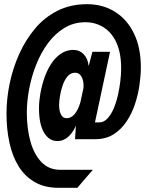

<svg xmlns="http://www.w3.org/2000/svg" viewBox="-20 -727 692 916"><path d="M259 169Q193 169 145.5 141.5Q98 114 68.5 66Q39 18 25 -46.5Q11 -111 11 -185Q11 -255 26 -328Q41 -401 71.5 -469Q102 -537 147.5 -591Q193 -645 255 -676Q317 -707 395 -707Q471 -707 529 -670.5Q587 -634 619.5 -566.5Q652 -499 652 -406Q652 -368 645.5 -322Q639 -276 624 -230.5Q609 -185 583.5 -147Q558 -109 521.5 -86Q485 -63 435 -63H338L342 -127Q327 -93 304.5 -73.5Q282 -54 254 -54Q214 -54 190 -94.5Q166 -135 166 -211Q166 -243 172.5 -280.5Q179 -318 191.5 -354.5Q204 -391 223.5 -421.5Q243 -452 270 -470.5Q297 -489 330 -489Q359 -489 379 -468.5Q399 -448 403 -412L421 -480H505L433 -143H453Q475 -143 492 -161Q509 -179 521.5 -207.5Q534 -236 542 -270.5Q550 -305 554 -339Q558 -373 558 -401Q558 -472 536.5 -521Q515 -570 476 -595.5Q437 -621 387 -621Q332 -621 287 -593.5Q242 -566 208.5 -520.5Q175 -475 152.5 -418Q130 -361 119 -302Q108 -243 108 -190Q108 -113 125.5 -51Q143 11 178.5 47Q214 83 266 83H423L349 169ZM298 -163Q319 -163 335.5 -182Q352 -201 363 -237L378 -306Q381 -336 370.5 -358Q360 -380 338 -380Q317 -380 302.5 -363Q288 -346 279 -320Q270 -294 266 -268Q262 -242 262 -225Q262 -198 271 -180.5Q280 -163 298 -163Z"/></svg>

Font: Azeret Mono Thin Medium
Style: Italic
Weight: 500
Italic angle: -12°
Version: Version 1.002